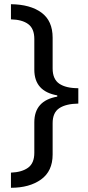

<svg xmlns="http://www.w3.org/2000/svg" viewBox="-20 -734 420 912"><path d="M32 86Q84 84 113.5 62.5Q143 41 143 -8V-153Q143 -256 252 -275V-281Q143 -300 143 -403V-549Q143 -598 114 -619.5Q85 -641 32 -642V-714Q124 -713 177 -674Q230 -635 230 -555V-409Q230 -358 261.5 -336.5Q293 -315 352 -315V-242Q293 -241 261.5 -220Q230 -199 230 -149V0Q230 79 175 118.5Q120 158 32 158Z"/></svg>

Font: Noto Sans Osmanya
Style: Regular
Weight: 400
Designer: Monotype Design Team
Foundry: Monotype Imaging Inc.
Version: Version 2.001; ttfautohint (v1.8.4.7-5d5b)